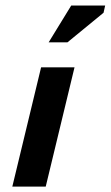

<svg xmlns="http://www.w3.org/2000/svg" viewBox="-20 -687 407 707"><path d="M131.3 -439H254.4L148.4 0H25.4ZM242.2 -666.5H367.2L361.3 -640.1L228.5 -531.2H159.2Z"/></svg>

Font: PT Astra Sans
Style: Bold Italic
Weight: 700
Italic angle: -16°
Designer: A.Korolkova, I. Chaeva
Foundry: ParaType Ltd
Version: Version 1.002W